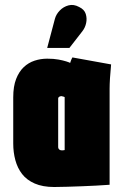

<svg xmlns="http://www.w3.org/2000/svg" viewBox="-20 -745 483 769"><path d="M425 -487 270 -515Q266 -508 263.5 -500.5Q261 -493 261 -493Q258 -495 245.5 -499Q233 -503 214 -506.5Q195 -510 169 -510Q143 -510 118.5 -502Q94 -494 75 -476Q56 -458 44.5 -428.5Q33 -399 33 -355V-170Q33 -135 41.5 -103.5Q50 -72 68.5 -48Q87 -24 119 -10Q151 4 197 4Q220 4 249 3Q278 2 308 1Q338 0 363.5 -1.5Q389 -3 404 -4Q419 -5 419 -5V-390Q419 -407 420.5 -431.5Q422 -456 425 -487ZM213 -156V-350Q213 -353 214.5 -355Q216 -357 218 -358Q220 -359 222.5 -359.5Q225 -360 226 -360Q227 -360 228.5 -359.5Q230 -359 232 -358.5Q234 -358 236 -357.5Q238 -357 239 -356V-144Q238 -144 236 -143.5Q234 -143 232.5 -143Q231 -143 229.5 -143Q228 -143 226 -143Q223 -143 220 -144.5Q217 -146 215 -149Q213 -152 213 -156ZM310 -620Q321 -634 325 -652.5Q329 -671 323.5 -689Q318 -707 297 -717Q275 -729 254.5 -723.5Q234 -718 219.5 -703Q205 -688 200 -670L169 -553H258Z"/></svg>

Font: Advent Pro Black
Style: Regular
Weight: 900
Version: Version 3.000